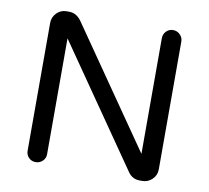

<svg xmlns="http://www.w3.org/2000/svg" viewBox="-79 -791 960 883"><g transform="rotate(10 401.5 -349.0)"><path d="M706 -657V-60Q706 -33 686.5 -14Q667 5 640 5H628Q595 5 575 -22L188 -581V-40Q188 -21 174.5 -8Q161 5 142 5Q123 5 110 -8Q97 -21 97 -40V-637Q97 -664 116 -683.5Q135 -703 162 -703H175Q207 -703 230 -673L615 -117V-657Q615 -676 628 -689.5Q641 -703 660 -703Q679 -703 692.5 -689.5Q706 -676 706 -657Z"/></g></svg>

Font: VarelaRound
Style: Regular
Weight: 400
Designer: Joe Prince, Avraham Cornfeld
Foundry: Joe Prince, Avraham Cornfeld
Version: Version 2.000;PS 002.000;hotconv 1.0.88;makeotf.lib2.5.64775